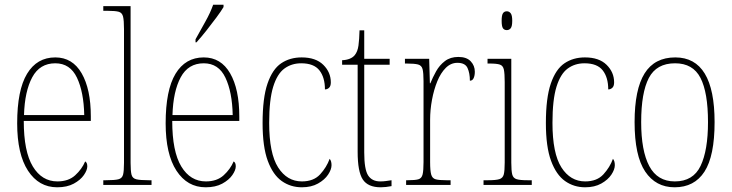

<svg xmlns="http://www.w3.org/2000/svg" viewBox="-20 -786 3110 816"><path d="M223 10Q145 10 99 -60.5Q53 -131 53 -262Q53 -403 95 -472.5Q137 -542 215 -542Q288 -542 327 -474.5Q366 -407 366 -291V-272H81Q81 -142 119.5 -78.5Q158 -15 224 -15Q271 -15 299.5 -41Q328 -67 342 -100Q351 -95 351 -79Q351 -63 336.5 -42Q322 -21 293.5 -5.5Q265 10 223 10ZM338 -297Q336 -395 307 -456Q278 -517 215 -517Q149 -517 117 -457.5Q85 -398 82 -297Z M419 0V-20H430Q467 -20 483 -24Q499 -28 503 -43.5Q507 -59 507 -94V-662Q507 -699 503 -715.5Q499 -732 484.5 -736Q470 -740 440 -740H419V-760H535V-94Q535 -59 539 -43.5Q543 -28 559.5 -24Q576 -20 612 -20H624V0Z M854 10Q776 10 730 -60.5Q684 -131 684 -262Q684 -403 726 -472.5Q768 -542 846 -542Q919 -542 958 -474.5Q997 -407 997 -291V-272H712Q712 -142 750.5 -78.5Q789 -15 855 -15Q902 -15 930.5 -41Q959 -67 973 -100Q982 -95 982 -79Q982 -63 967.5 -42Q953 -21 924.5 -5.5Q896 10 854 10ZM969 -297Q967 -395 938 -456Q909 -517 846 -517Q780 -517 748 -457.5Q716 -398 713 -297ZM811 -619Q833 -659 853.5 -695.5Q874 -732 886 -766H930V-756Q920 -739 900 -712Q880 -685 857.5 -656.5Q835 -628 815 -606H811Z M1263 10Q1215 10 1177.5 -16.5Q1140 -43 1118 -102.5Q1096 -162 1096 -263Q1096 -370 1117 -431Q1138 -492 1175 -517Q1212 -542 1262 -542Q1322 -542 1354 -510.5Q1386 -479 1386 -436Q1386 -420 1378.5 -413Q1371 -406 1361 -406Q1361 -457 1337.5 -487Q1314 -517 1260 -517Q1219 -517 1188.5 -494.5Q1158 -472 1141 -417Q1124 -362 1124 -264Q1124 -134 1162 -74.5Q1200 -15 1263 -15Q1313 -15 1340.5 -45Q1368 -75 1381 -111Q1389 -102 1389 -84Q1389 -66 1374.5 -44Q1360 -22 1331.5 -6Q1303 10 1263 10Z M1598 10Q1544 10 1522 -23Q1500 -56 1500 -141V-511H1434V-530Q1472 -532 1488 -552Q1500 -567 1503.5 -592.5Q1507 -618 1508 -657H1528V-536H1636V-511H1528V-138Q1528 -66 1544.5 -40.5Q1561 -15 1596 -15Q1609 -15 1619.5 -16.5Q1630 -18 1644 -20V5Q1619 10 1598 10Z M1706 0V-20H1713Q1744 -20 1758 -24Q1772 -28 1776 -44.5Q1780 -61 1780 -97V-441Q1780 -476 1776 -492Q1772 -508 1756.5 -512Q1741 -516 1708 -516H1701V-536H1804L1807 -432H1809Q1819 -457 1833.5 -483Q1848 -509 1871 -526.5Q1894 -544 1928 -544Q1963 -544 1980.5 -525.5Q1998 -507 1998 -481Q1998 -465 1993 -454Q1988 -443 1977 -443Q1977 -475 1967 -497Q1957 -519 1924 -519Q1896 -519 1874.5 -497.5Q1853 -476 1838.5 -440.5Q1824 -405 1816 -362Q1808 -319 1808 -277V-97Q1808 -61 1812.5 -44.5Q1817 -28 1831.5 -24Q1846 -20 1877 -20H1895V0Z M2134 -658Q2123 -658 2117.5 -666Q2112 -674 2112 -698Q2112 -721 2117.5 -729.5Q2123 -738 2134 -738Q2144 -738 2150.5 -729.5Q2157 -721 2157 -698Q2157 -674 2150.5 -666Q2144 -658 2134 -658ZM2035 0V-20H2055Q2087 -20 2102 -24.5Q2117 -29 2121 -44.5Q2125 -60 2125 -95V-437Q2125 -473 2121.5 -490Q2118 -507 2104.5 -511.5Q2091 -516 2061 -516H2052V-536H2153V-95Q2153 -60 2157 -44.5Q2161 -29 2175.5 -24.5Q2190 -20 2222 -20H2240V0Z M2467 10Q2419 10 2381.5 -16.5Q2344 -43 2322 -102.5Q2300 -162 2300 -263Q2300 -370 2321 -431Q2342 -492 2379 -517Q2416 -542 2466 -542Q2526 -542 2558 -510.5Q2590 -479 2590 -436Q2590 -420 2582.5 -413Q2575 -406 2565 -406Q2565 -457 2541.5 -487Q2518 -517 2464 -517Q2423 -517 2392.5 -494.5Q2362 -472 2345 -417Q2328 -362 2328 -264Q2328 -134 2366 -74.5Q2404 -15 2467 -15Q2517 -15 2544.5 -45Q2572 -75 2585 -111Q2593 -102 2593 -84Q2593 -66 2578.5 -44Q2564 -22 2535.5 -6Q2507 10 2467 10Z M2847 10Q2767 10 2722 -57Q2677 -124 2677 -267Q2677 -406 2719.5 -474Q2762 -542 2850 -542Q3017 -542 3017 -267Q3017 -123 2974 -56.5Q2931 10 2847 10ZM2848 -15Q2926 -15 2957.5 -81Q2989 -147 2989 -267Q2989 -393 2957 -455Q2925 -517 2849 -517Q2770 -517 2737.5 -454.5Q2705 -392 2705 -267Q2705 -145 2739.5 -80Q2774 -15 2848 -15Z"/></svg>

Font: Noto Serif Ethiopic Condensed Thin
Style: Regular
Weight: 100
Width: 3
Designer: Monotype Design Team
Foundry: Monotype Imaging Inc.
Version: Version 2.102; ttfautohint (v1.8.4.7-5d5b)